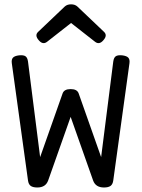

<svg xmlns="http://www.w3.org/2000/svg" viewBox="-20 -833 640 864"><path d="M489.7 -556.2 435.1 -126 334 -412.6Q327.1 -432.1 297.9 -432.1Q268.6 -432.1 261.7 -412.6L160.6 -126L106 -556.2Q103.5 -573.7 94.7 -579.8Q85.9 -585.9 65.9 -584Q45.4 -581.5 38.1 -573.2Q30.8 -564.9 33.2 -547.9L106 -21Q108.4 -3.4 118.4 3.7Q128.4 10.7 147.9 10.7Q185.5 10.7 196.8 -21L297.9 -307.1L398.9 -21Q410.2 10.7 447.8 10.7Q467.3 10.7 477.3 3.7Q487.3 -3.4 489.7 -21L562.5 -547.9Q564.9 -564.9 557.6 -573.2Q550.3 -581.5 529.8 -584Q509.8 -585.9 501 -579.8Q492.2 -573.7 489.7 -556.2ZM271.5 -803.7 151.9 -689.9Q134.3 -673.8 155.3 -650.9Q173.3 -630.4 191.9 -645L299.8 -729.5L407.7 -645Q426.3 -630.4 444.3 -650.9Q465.3 -673.8 447.8 -689.9L328.1 -803.7Q317.4 -813.5 299.8 -813.5Q282.2 -813.5 271.5 -803.7Z"/></svg>

Font: Courier Prime Code
Style: Regular
Weight: 400
Designer: Alan Dague-Greene
Foundry: Quote-Unquote Apps
Version: Version 3.18